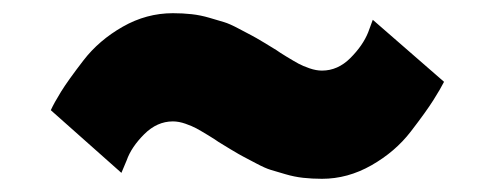

<svg xmlns="http://www.w3.org/2000/svg" viewBox="-20 -559 747 291"><path d="M653 -435Q648 -425 637 -407.5Q626 -390 602.5 -359.5Q579 -329 543 -308.5Q507 -288 468 -288Q453 -288 439.5 -289.5Q426 -291 412.5 -295Q399 -299 390.5 -301.5Q382 -304 368 -311.5Q354 -319 349 -321.5Q344 -324 329 -333Q314 -342 311 -344Q307 -347 295.5 -354Q284 -361 277.5 -364.5Q271 -368 261 -371.5Q251 -375 242 -375Q218 -375 198.5 -355.5Q179 -336 172 -316L164 -297L57 -392Q62 -403 72.5 -420Q83 -437 106.5 -467.5Q130 -498 166 -518.5Q202 -539 242 -539Q257 -539 270.5 -537.5Q284 -536 297.5 -532Q311 -528 319.5 -525.5Q328 -523 342 -515.5Q356 -508 361 -505.5Q366 -503 381 -494Q396 -485 399 -483Q403 -480 414.5 -473Q426 -466 432.5 -462.5Q439 -459 449 -455.5Q459 -452 468 -452Q492 -452 511 -471Q530 -490 538 -510L545 -529Z"/></svg>

Font: Spartan MB
Style: Regular
Weight: 900
Designer: Matt Bailey
Foundry: Matt Bailey
Version: Version 001.001